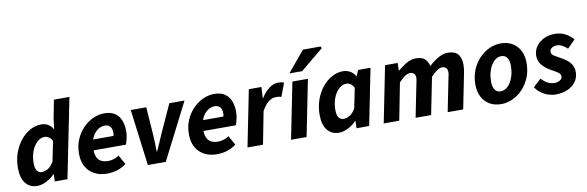

<svg xmlns="http://www.w3.org/2000/svg" viewBox="-52 -1204 5097 1667"><g transform="rotate(-10 2497.0 -370.5)"><path d="M171.2 12Q105.7 12 68.4 -35.3Q31.2 -82.6 31.2 -169.9Q31.2 -240.5 53.1 -302.2Q75 -363.8 112.5 -410.1Q150 -456.3 197.3 -482.2Q244.6 -508.1 296.1 -508.1Q330.2 -508.1 356.8 -491.9Q383.3 -475.7 397.4 -447.9H399.7L411.5 -542.3L442.3 -700.6H579.1L438 0H326.7L328.8 -64.8H326.4Q292.7 -29.9 251.3 -9Q209.8 12 171.2 12ZM230.8 -99.7Q256.1 -99.7 283.9 -115.4Q311.6 -131.1 336.8 -173.1L372.3 -348.9Q360 -374.2 341.7 -385.3Q323.5 -396.4 305.6 -396.4Q279.6 -396.4 255.8 -380.4Q232 -364.4 213.2 -336.3Q194.4 -308.2 183.6 -270.1Q172.9 -231.9 172.9 -187.4Q172.9 -141.9 188.6 -120.8Q204.4 -99.7 230.8 -99.7Z M787.6 12Q690.7 12 632.9 -44.5Q575.1 -100.9 575.1 -200.5Q575.1 -269.5 599.4 -325.8Q623.8 -382 663.7 -423Q703.6 -464 752.5 -486Q801.4 -508 850.5 -508Q910.2 -508 945.8 -482.9Q981.4 -457.8 997.2 -415.7Q1013 -373.6 1013 -322Q1013 -298.3 1008.8 -275.7Q1004.7 -253.2 999.4 -235Q994 -216.9 989.6 -207.3H676.6L687.3 -300.7H896.6Q899 -308.4 899.8 -314.6Q900.6 -320.8 900.6 -329.1Q900.6 -349.2 894.5 -365.8Q888.4 -382.4 873.7 -392.3Q859 -402.3 834 -402.3Q815.4 -402.3 793 -392.1Q770.6 -381.9 750.7 -359.8Q730.7 -337.6 717.9 -301.9Q705 -266.2 705 -215.1Q705 -167.5 719.5 -141.2Q734 -114.9 759.1 -104.5Q784.2 -94.2 816.3 -94.2Q840.8 -94.2 866.6 -102.8Q892.3 -111.5 910.5 -124.8L956.3 -43.1Q925.8 -18.6 882.5 -3.3Q839.3 12 787.6 12Z M1146.8 0 1083.6 -496.1H1220.4L1237.5 -253.3Q1240.2 -216.9 1241 -178.7Q1241.9 -140.6 1243 -101.8H1247Q1264.1 -140.1 1280.4 -177.7Q1296.6 -215.2 1313.1 -253.3L1423.8 -496.1H1557.6L1305.1 0Z M1756.6 12Q1659.7 12 1601.9 -44.5Q1544.1 -100.9 1544.1 -200.5Q1544.1 -269.5 1568.4 -325.8Q1592.8 -382 1632.7 -423Q1672.6 -464 1721.5 -486Q1770.4 -508 1819.5 -508Q1879.2 -508 1914.8 -482.9Q1950.4 -457.8 1966.2 -415.7Q1982 -373.6 1982 -322Q1982 -298.3 1977.8 -275.7Q1973.7 -253.2 1968.4 -235Q1963 -216.9 1958.6 -207.3H1645.6L1656.3 -300.7H1865.6Q1868 -308.4 1868.8 -314.6Q1869.6 -320.8 1869.6 -329.1Q1869.6 -349.2 1863.5 -365.8Q1857.4 -382.4 1842.7 -392.3Q1828 -402.3 1803 -402.3Q1784.4 -402.3 1762 -392.1Q1739.6 -381.9 1719.7 -359.8Q1699.7 -337.6 1686.9 -301.9Q1674 -266.2 1674 -215.1Q1674 -167.5 1688.5 -141.2Q1703 -114.9 1728.1 -104.5Q1753.2 -94.2 1785.3 -94.2Q1809.8 -94.2 1835.6 -102.8Q1861.3 -111.5 1879.5 -124.8L1925.3 -43.1Q1894.8 -18.6 1851.5 -3.3Q1808.3 12 1756.6 12Z M2025.3 0 2124.6 -496.1H2236L2229.9 -399.5H2233.9Q2263 -446.5 2302.1 -477.3Q2341.2 -508.1 2383.9 -508.1Q2402.7 -508.1 2415.5 -505.8Q2428.2 -503.5 2435.7 -498.5L2390.8 -380.2Q2381.5 -385.7 2367.7 -386.8Q2354 -387.8 2341.6 -387.8Q2309.2 -387.8 2278.4 -364Q2247.6 -340.2 2217.9 -287.4L2162.1 0Z M2409.2 0 2508.7 -496H2645.4L2546.3 0ZM2495 -570 2646.8 -753H2801.8L2810.4 -737.4L2607.4 -570Z M2831.1 12Q2766 12 2728.5 -35.3Q2691.1 -82.7 2691.1 -169.8Q2691.1 -240.8 2713.1 -302.4Q2735.1 -363.9 2772.4 -410Q2809.6 -456 2857.1 -482Q2904.6 -508 2956.2 -508Q2990 -508 3019.9 -490.7Q3049.8 -473.3 3064.2 -443H3066.2L3087.7 -496H3197.2L3098.1 0H2986.6L2988.8 -64.6H2986.4Q2952.9 -29.8 2911.3 -8.9Q2869.7 12 2831.1 12ZM2890.8 -99.5Q2916 -99.5 2944.5 -115.4Q2973 -131.2 2996.8 -173L3032.3 -348.8Q3020.2 -374.1 3001.9 -385.3Q2983.5 -396.5 2965.6 -396.5Q2939.6 -396.5 2915.9 -380.5Q2892.1 -364.6 2873.3 -336.3Q2854.4 -308 2843.6 -269.9Q2832.9 -231.8 2832.9 -187.6Q2832.9 -142 2848.5 -120.8Q2864 -99.5 2890.8 -99.5Z M3226.3 0 3325.6 -496.1H3437L3434.9 -429.7H3438.9Q3474.9 -461.2 3515.4 -484.7Q3555.8 -508.1 3597.2 -508.1Q3652.3 -508.1 3677.2 -484.2Q3702.1 -460.3 3712.2 -421Q3753.3 -459.4 3795.9 -483.8Q3838.5 -508.1 3879.9 -508.1Q3941.6 -508.1 3969.2 -475.6Q3996.9 -443.1 3996.9 -380.6Q3996.9 -364.2 3994.9 -346.4Q3993 -328.5 3988.9 -310L3926.9 0H3790.1L3848.8 -292.8Q3852.2 -308.4 3854.5 -319.3Q3856.8 -330.3 3856.8 -340.3Q3856.8 -365.9 3844.1 -378.7Q3831.5 -391.5 3806.7 -391.5Q3790.1 -391.5 3765.6 -376Q3741.1 -360.4 3709.6 -326.7L3644.2 0H3507.4L3566.1 -292.8Q3569.4 -308.4 3571.8 -319.3Q3574.1 -330.3 3574.1 -340.3Q3574.1 -365.9 3561.4 -378.7Q3548.8 -391.5 3525.6 -391.5Q3508.2 -391.5 3483.3 -376Q3458.4 -360.4 3426.9 -326.7L3363.1 0Z M4261.1 12Q4203.1 12 4159.7 -13.3Q4116.4 -38.6 4092.5 -84.7Q4068.5 -130.8 4068.5 -192.5Q4068.5 -264.4 4092.4 -322.2Q4116.3 -380.1 4156.3 -421.7Q4196.4 -463.4 4245.9 -485.8Q4295.4 -508.1 4346.5 -508.1Q4404.6 -508.1 4447.9 -482.8Q4491.3 -457.5 4515.2 -411.4Q4539.1 -365.3 4539.1 -303.6Q4539.1 -231.7 4515.3 -173.9Q4491.4 -116.1 4451.3 -74.4Q4411.3 -32.7 4361.8 -10.4Q4312.2 12 4261.1 12ZM4276.3 -98Q4301.7 -98 4324.2 -113.5Q4346.7 -129 4363.8 -156.5Q4380.9 -184 4390.8 -221Q4400.7 -258 4400.7 -300.9Q4400.7 -346.9 4383.5 -372.5Q4366.3 -398.1 4331.4 -398.1Q4306.2 -398.1 4283.6 -383Q4261 -367.9 4243.9 -340.4Q4226.8 -313 4216.9 -276Q4206.9 -239 4206.9 -195.2Q4206.9 -150.3 4224.5 -124.2Q4242.1 -98 4276.3 -98Z M4739.5 12Q4710.3 12 4677.2 1.3Q4644.2 -9.4 4614.8 -30.6Q4585.5 -51.8 4565.1 -82.6L4634.5 -147.3Q4661.9 -115.5 4691.8 -101.8Q4721.7 -88.2 4748.5 -88.2Q4767 -88.2 4782.9 -94.3Q4798.8 -100.5 4808.2 -111Q4817.5 -121.5 4817.5 -135.2Q4817.5 -149.6 4807.9 -159.9Q4798.4 -170.2 4778.8 -181.6Q4759.2 -192.9 4730 -209.6Q4690.5 -232 4661.2 -266Q4631.9 -299.9 4631.9 -347.2Q4631.9 -393.4 4657.5 -429.8Q4683.1 -466.2 4726.5 -487.2Q4770 -508.1 4822.6 -508.1Q4873.5 -508.1 4914.1 -486.9Q4954.7 -465.8 4984.6 -431.6L4915.5 -361.3Q4896.2 -380.3 4872 -393.3Q4847.9 -406.3 4822.3 -406.3Q4794.4 -406.3 4777.4 -392.6Q4760.4 -378.8 4760.4 -359.8Q4760.4 -336.6 4786 -322.5Q4811.7 -308.4 4842.2 -290.4Q4870.9 -274.9 4894.4 -255.9Q4918 -236.8 4932 -211.3Q4946 -185.8 4946 -151.1Q4946 -102.3 4919.6 -65.4Q4893.1 -28.6 4846.3 -8.3Q4799.4 12 4739.5 12Z"/></g></svg>

Font: Source Sans 3 VF
Style: Italic
Weight: 200
Italic angle: -11°
Designer: Paul D. Hunt
Foundry: Adobe Systems Incorporated
Version: Version 3.042;hotconv 1.0.118;makeotfexe 2.5.65603